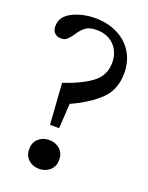

<svg xmlns="http://www.w3.org/2000/svg" viewBox="-143 -823 695 902"><g transform="rotate(20 205.0 -372.0)"><path d="M10 -651Q10 -699 60.5 -724.5Q111 -750 175 -750Q237 -750 286 -725.5Q335 -701 362.5 -656.5Q390 -612 390 -553L320 -580Q320 -633 287 -666.5Q254 -700 200 -700Q163 -700 144 -685.5Q125 -671 108 -644Q94 -624 83.5 -614.5Q73 -605 54 -605Q35 -605 22.5 -616.5Q10 -628 10 -651ZM132 -411Q223 -442 271.5 -479.5Q320 -517 320 -580L390 -553Q390 -471 339 -421Q288 -371 198 -330L191 -208L189 -206H147L145 -208L131 -409ZM92 -66Q92 -99 113.5 -118.5Q135 -138 167 -138Q199 -138 220.5 -118.5Q242 -99 242 -66Q242 -33 220.5 -13.5Q199 6 167 6Q135 6 113.5 -13.5Q92 -33 92 -66Z"/></g></svg>

Font: Minipax
Style: Regular
Weight: 400
Designer: Raphaël Ronot
Foundry: Velvetyne Type Foundry
Version: Version 1.000